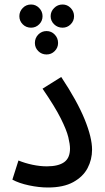

<svg xmlns="http://www.w3.org/2000/svg" viewBox="-20 -828 468 853"><path d="M35 -30 62 -115Q91 -103 124.5 -96Q158 -89 188 -89Q239 -89 265 -107.5Q291 -126 291 -168Q291 -187 283.5 -218.5Q276 -250 250 -302Q224 -354 169 -434L252 -486Q323 -379 356 -298Q389 -217 389 -163Q389 -119 369 -81Q349 -43 305.5 -19Q262 5 193 5Q153 5 108.5 -4.5Q64 -14 35 -30ZM118 -705Q96 -705 81 -720Q66 -735 66 -756Q66 -777 81 -792.5Q96 -808 118 -808Q139 -808 154 -792.5Q169 -777 169 -756Q169 -735 154 -720Q139 -705 118 -705ZM258 -705Q236 -705 220.5 -720Q205 -735 205 -756Q205 -777 220.5 -792.5Q236 -808 258 -808Q279 -808 294 -792.5Q309 -777 309 -756Q309 -735 294 -720Q279 -705 258 -705ZM187 -586Q165 -586 150 -601Q135 -616 135 -637Q135 -659 150 -674.5Q165 -690 187 -690Q208 -690 223 -674.5Q238 -659 238 -637Q238 -616 223 -601Q208 -586 187 -586Z"/></svg>

Font: Noto Sans Arabic UI Cn Md
Style: Regular
Weight: 500
Width: 3
Designer: Monotype Design Team, Nadine Chahine and Nizar Qandah
Foundry: Monotype Imaging Inc.
Version: Version 2.010; ttfautohint (v1.8.4.7-5d5b)